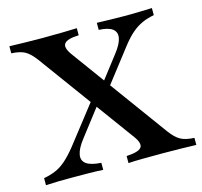

<svg xmlns="http://www.w3.org/2000/svg" viewBox="-88 -667 804 763"><g transform="rotate(-15 314.5 -285.5)"><path d="M350 0V-29Q399.2 -31.5 410.9 -46.4Q422.6 -61.3 399.2 -93.5L109.7 -489.5Q88.7 -517.7 69 -529Q49.2 -540.3 12.9 -541.9V-571Q40.3 -570.2 75.4 -569.4Q110.5 -568.5 150 -568.5Q198.4 -568.5 233.1 -569.4Q267.7 -570.2 290.3 -571V-541.9Q242.7 -540.3 231 -525Q219.4 -509.7 242.7 -477.4L531.5 -81.5Q552.4 -53.2 572.6 -41.9Q592.7 -30.6 629 -29V0Q601.6 -0.8 566.5 -1.6Q531.5 -2.4 491.9 -2.4Q443.5 -2.4 408.1 -2Q372.6 -1.6 350 0ZM10.5 0V-29Q37.9 -33.9 60.1 -43.5Q82.3 -53.2 102.8 -71.4Q123.4 -89.5 146.8 -118.5L279 -287.9L302.4 -271L202.4 -141.1Q175.8 -107.3 171.4 -82.7Q166.9 -58.1 185.5 -44.8Q204 -31.5 246 -29V0Q221.8 -1.6 189.1 -2Q156.5 -2.4 117.7 -2.4Q88.7 -2.4 63.7 -2Q38.7 -1.6 10.5 0ZM339.5 -291.9 313.7 -306.5 411.3 -433.1Q437.1 -466.1 441.5 -489.9Q446 -513.7 429 -527Q412.1 -540.3 372.6 -541.9V-571Q400.8 -570.2 431 -569.4Q461.3 -568.5 492.7 -568.5Q521.8 -568.5 546.8 -569.4Q571.8 -570.2 599.2 -571V-541.9Q572.6 -537.1 550 -527Q527.4 -516.9 506.9 -499.2Q486.3 -481.5 463.7 -452.4Z"/></g></svg>

Font: Playfair 5pt SemiExpanded Light SemiBold
Style: Regular
Weight: 600
Version: Version 2.001;gftools[0.9.30]